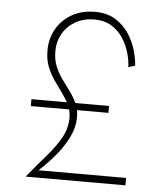

<svg xmlns="http://www.w3.org/2000/svg" viewBox="-52 -756 683 801"><g transform="rotate(5 290.0 -355.0)"><path d="M81 -324V-295H406V-324ZM472 -492 500 -501Q498 -531 487.5 -567Q477 -603 455 -635.5Q433 -668 398.5 -689Q364 -710 314 -710Q258 -710 216.5 -686Q175 -662 152.5 -622Q130 -582 130 -532Q130 -493 142 -463.5Q154 -434 171 -409.5Q188 -385 205 -362Q222 -339 234 -314.5Q246 -290 246 -260Q246 -216 223.5 -176Q201 -136 164 -93.5Q127 -51 85 0H503V-31H119L121 -15Q135 -30 161 -55Q187 -80 213.5 -113.5Q240 -147 258.5 -185.5Q277 -224 277 -264Q277 -297 265.5 -322.5Q254 -348 237 -371Q220 -394 203 -417.5Q186 -441 174.5 -468.5Q163 -496 163 -533Q163 -573 182 -606Q201 -639 235 -658.5Q269 -678 314 -678Q355 -678 384.5 -660.5Q414 -643 433 -614.5Q452 -586 461.5 -554Q471 -522 472 -492Z"/></g></svg>

Font: Jost ExtraLight
Style: Regular
Weight: 250
Version: Version 3.710